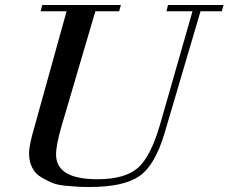

<svg xmlns="http://www.w3.org/2000/svg" viewBox="-20 -735 913 767"><path d="M142 -690 149 -715H463L456 -690H361L227 -235Q204 -157 204 -118Q204 -19 369 -19Q479 -19 531 -64.5Q583 -110 621 -243L749 -690H645L651 -715H873L866 -690H781L638 -205Q600 -76 537.5 -32Q475 12 338 12Q310 12 292.5 11Q275 10 242 7Q209 4 187.5 -5Q166 -14 143 -28Q120 -42 108 -66.5Q96 -91 96 -123Q96 -147 109 -197L246 -690Z"/></svg>

Font: Justus
Style: Italic
Weight: 400
Italic angle: -12°
Version: Version 001.001